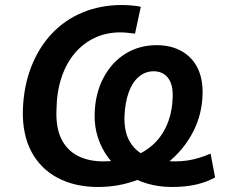

<svg xmlns="http://www.w3.org/2000/svg" viewBox="-20 -735 895 765"><path d="M371 10Q278 10 209.5 -26.5Q141 -63 105 -131Q69 -199 71 -295Q74 -390 104 -467.5Q134 -545 186 -600.5Q238 -656 309.5 -685.5Q381 -715 465 -715Q484 -715 506.5 -713Q529 -711 541 -708L518 -601Q503 -603 487 -604.5Q471 -606 460 -606Q404 -606 358 -584.5Q312 -563 278 -523Q244 -483 225 -426Q206 -369 205 -298Q202 -228 224 -182.5Q246 -137 289 -114.5Q332 -92 392 -92Q453 -92 503.5 -109Q554 -126 590 -159Q626 -192 646 -239.5Q666 -287 668 -347Q670 -398 649.5 -424.5Q629 -451 592 -451Q559 -451 533 -429Q507 -407 492.5 -366Q478 -325 476 -271Q474 -210 497.5 -170Q521 -130 567 -111Q613 -92 680 -92Q703 -92 726.5 -95.5Q750 -99 773 -106Q796 -113 819 -123L837 -28Q803 -9 760.5 0.5Q718 10 665 10Q612 10 565 -4Q518 -18 478.5 -44Q439 -70 412 -106Q385 -142 370.5 -186Q356 -230 357 -280Q359 -361 391.5 -423.5Q424 -486 479 -520.5Q534 -555 604 -555Q662 -555 704 -531Q746 -507 767.5 -463.5Q789 -420 787 -358Q785 -281 751.5 -214Q718 -147 660.5 -97Q603 -47 528.5 -18.5Q454 10 371 10Z"/></svg>

Font: Nunito Sans 11pt
Style: Bold Italic
Weight: 700
Italic angle: -9°
Version: Version 3.101;gftools[0.9.27]